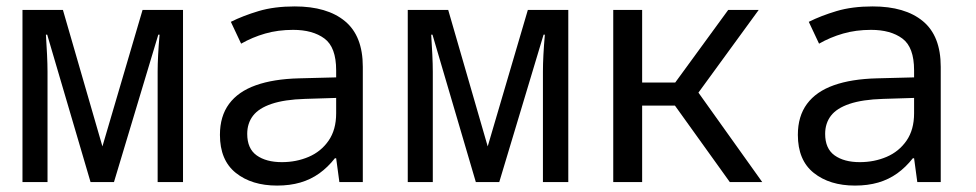

<svg xmlns="http://www.w3.org/2000/svg" viewBox="-20 -567 3040 598"><path d="M50 0V-536H176L299 -111L424 -536H550V0H471V-344Q471 -367 472.5 -396Q474 -425 477 -459H473L335 0H262L127 -459H123Q125 -428 126.5 -397.5Q128 -367 128 -343V0Z M843 11Q764 11 714.5 -28.5Q665 -68 665 -147Q665 -205 693.5 -243.5Q722 -282 777 -301.5Q832 -321 911 -323L1027 -326V-348Q1027 -420 990.5 -447Q954 -474 893 -474Q846 -474 806 -462.5Q766 -451 731 -431L699 -499Q737 -518 785.5 -532.5Q834 -547 898 -547Q999 -547 1054.5 -501Q1110 -455 1110 -359V0H1037L1027 -74H1023Q1001 -46 974.5 -27Q948 -8 915.5 1.5Q883 11 843 11ZM858 -62Q903 -62 941.5 -78.5Q980 -95 1003.5 -129Q1027 -163 1027 -214V-262L930 -259Q866 -257 826 -243.5Q786 -230 768 -206.5Q750 -183 750 -150Q750 -104 779.5 -83Q809 -62 858 -62Z M1250 0V-536H1376L1499 -111L1624 -536H1750V0H1671V-344Q1671 -367 1672.5 -396Q1674 -425 1677 -459H1673L1535 0H1462L1327 -459H1323Q1325 -428 1326.5 -397.5Q1328 -367 1328 -343V0Z M2253 0 2060 -269 2059 -277 2248 -536H2343L2136 -252L2130 -314L2354 0ZM1890 0V-536H1980V0ZM1977 -238V-310H2091V-238Z M2643 11Q2564 11 2514.5 -28.5Q2465 -68 2465 -147Q2465 -205 2493.5 -243.5Q2522 -282 2577 -301.5Q2632 -321 2711 -323L2827 -326V-348Q2827 -420 2790.5 -447Q2754 -474 2693 -474Q2646 -474 2606 -462.5Q2566 -451 2531 -431L2499 -499Q2537 -518 2585.5 -532.5Q2634 -547 2698 -547Q2799 -547 2854.5 -501Q2910 -455 2910 -359V0H2837L2827 -74H2823Q2801 -46 2774.5 -27Q2748 -8 2715.5 1.5Q2683 11 2643 11ZM2658 -62Q2703 -62 2741.5 -78.5Q2780 -95 2803.5 -129Q2827 -163 2827 -214V-262L2730 -259Q2666 -257 2626 -243.5Q2586 -230 2568 -206.5Q2550 -183 2550 -150Q2550 -104 2579.5 -83Q2609 -62 2658 -62Z"/></svg>

Font: Noto Sans Mono
Style: Regular
Weight: 400
Designer: Monotype Design Team
Foundry: Monotype Imaging Inc.
Version: Version 2.014